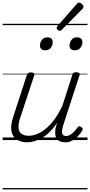

<svg xmlns="http://www.w3.org/2000/svg" viewBox="-20 -1066 686 1461"><path d="M186 17Q139 17 107 -4.5Q75 -26 67 -68.5Q59 -111 80 -175L184 -494Q189 -506 195.5 -510.5Q202 -515 215 -515Q232 -515 238 -509Q244 -503 240 -491L133 -167Q119 -125 121 -94.5Q123 -64 142.5 -48.5Q162 -33 200 -33Q228 -33 260.5 -45.5Q293 -58 327 -85.5Q361 -113 393.5 -156.5Q426 -200 455 -262L530 -495Q534 -508 540 -512Q546 -516 559 -516Q576 -516 582.5 -510.5Q589 -505 585 -493L461 -113Q453 -87 452 -68Q451 -49 459 -40Q467 -31 483 -31Q499 -31 515 -40.5Q531 -50 544.5 -64.5Q558 -79 568 -93Q572 -101 579 -104Q586 -107 597 -100Q608 -94 609 -86.5Q610 -79 605 -71Q593 -51 574.5 -31Q556 -11 531 3Q506 17 476 17Q452 17 435.5 9Q419 1 410 -13.5Q401 -28 400 -49Q399 -70 404 -97L415 -132Q387 -90 357 -61Q327 -32 296.5 -15Q266 2 238 9.5Q210 17 186 17ZM324 -683Q307 -683 295.5 -692Q284 -701 284 -719Q284 -743 299 -762.5Q314 -782 341 -782Q359 -782 370 -773Q381 -764 381 -745Q381 -722 366.5 -702.5Q352 -683 324 -683ZM549 -683Q532 -683 520.5 -692Q509 -701 509 -719Q509 -743 524 -762.5Q539 -782 566 -782Q584 -782 595.5 -773Q607 -764 607 -745Q607 -722 592 -702.5Q577 -683 549 -683ZM433 -831Q428 -831 419.5 -838Q411 -845 411 -852Q411 -856 412.5 -860Q414 -864 418 -869L562 -1033Q567 -1041 572 -1043.5Q577 -1046 582 -1046Q589 -1046 596.5 -1041Q604 -1036 609.5 -1028.5Q615 -1021 615 -1014Q615 -1009 613 -1005.5Q611 -1002 607 -998L451 -840Q442 -831 433 -831ZM0 365H646V375H0ZM0 -20H646V0H0ZM0 -505H646V-500H0ZM0 -885H646V-875H0Z"/></svg>

Font: Playwrite DK Loopet Guides
Style: Regular
Weight: 400
Designer: Veronika Burian, José Scaglione
Foundry: TypeTogether
Version: Version 1.003